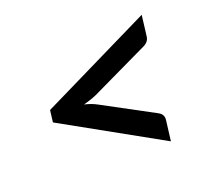

<svg xmlns="http://www.w3.org/2000/svg" viewBox="-85 -674 751 674"><g transform="rotate(-20 290.0 -337.0)"><path d="M502.5 -563 493 -485.5Q492 -476.5 486.5 -469Q481 -461.5 469.5 -456L255 -353.5Q232.5 -343.5 204.5 -336.5Q230.5 -330.5 250.5 -319.5L440.5 -217.5Q459 -207 456.5 -187.5L447 -110.5L80.5 -314.5L84.5 -347.5L86 -359Z"/></g></svg>

Font: Lato SemiBold
Style: Italic
Weight: 600
Italic angle: -7°
Designer: Lukasz Dziedzic with Adam Twardoch and Botio Nikoltchev
Foundry: tyPoland Lukasz Dziedzic
Version: Version 2.015; 2015-08-06; http://www.latofonts.com/